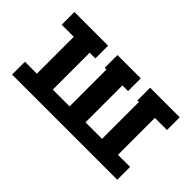

<svg xmlns="http://www.w3.org/2000/svg" viewBox="-62 -710 973 973"><g transform="rotate(45 424.0 -224.0)"><path d="M46.5 -447.8H287.8V-356.5H247V-92H367.2V-356.5H354.8V-447.8H521.8V-356.5H481.5V-92H600V-356.5H589V-447.8H801V-356.5H714.2V-92H801V0H47.2V-92H132.8V-356.5H46.5Z"/></g></svg>

Font: Podkova VF Beta
Style: Regular
Weight: 400
Designer: Ilya Yudin
Foundry: Cyreal (www.cyreal.org)
Version: Version 2.100